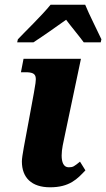

<svg xmlns="http://www.w3.org/2000/svg" viewBox="-20 -786 451 816"><path d="M53 -606H122C171 -638 203 -661 261 -702C284 -671 314 -636 336 -606H408L411 -619C395 -654 358 -726 342 -766H195C158 -720 86 -651 56 -619ZM193 10C276 10 309 -26 343 -62L320 -99C295 -79 291 -75 272 -75C250 -75 242 -97 242 -125C242 -152 249 -180 257 -218L324 -536H80L69 -479H88C144 -479 135 -457 124 -391L101 -266C86 -184 73 -122 73 -100C73 -31 114 10 193 10Z"/></svg>

Font: Noto Serif SemiCondensed Extra
Style: Italic
Weight: 800
Width: 4
Italic angle: -12°
Designer: Monotype Design Team
Foundry: Monotype Imaging Inc.
Version: Version 1.901